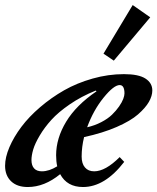

<svg xmlns="http://www.w3.org/2000/svg" viewBox="-28 -733 626 764"><path d="M424.8 -491.7 383.8 -519.5 500 -712.9 569.8 -664.1ZM82.5 11.2Q40 11.2 16.1 -11.7Q-7.8 -34.7 -7.8 -73.2Q-7.8 -106.9 9.5 -147.5Q26.9 -188 57.1 -228.3Q87.4 -268.6 131.8 -306.6Q176.3 -344.7 227.3 -373.8Q278.3 -402.8 340.6 -420.4Q402.8 -438 465.3 -438Q523.4 -438 550.8 -420.4Q578.1 -402.8 578.1 -373Q578.1 -351.6 564.5 -327.6Q550.8 -303.7 521.2 -277.8Q491.7 -252 436.3 -227.8Q380.9 -203.6 306.6 -187.5Q296.9 -148.4 296.9 -109.9Q296.9 -82 310.1 -66.7Q323.2 -51.3 346.7 -51.3Q391.6 -51.3 448.2 -107.9L466.3 -88.9Q389.2 11.2 302.2 11.2Q238.8 11.2 211.4 -40Q148.9 11.2 82.5 11.2ZM448.2 -394.5Q424.8 -394.5 384 -344.2Q343.3 -293.9 318.8 -226.6Q349.1 -233.4 375.2 -247.1Q401.4 -260.7 417.7 -276.6Q434.1 -292.5 445.8 -309.3Q457.5 -326.2 462.4 -339.4Q467.3 -352.5 467.3 -361.3Q467.3 -394.5 448.2 -394.5ZM97.2 -96.2Q97.2 -74.7 107.7 -63Q118.2 -51.3 138.7 -51.3Q167.5 -51.3 199.7 -71.3Q195.3 -90.3 195.3 -115.2Q195.3 -182.6 235.1 -248.5Q274.9 -314.5 356 -369.6L353 -372.6Q295.9 -349.6 250 -318.1Q204.1 -286.6 176.5 -256.1Q148.9 -225.6 130.1 -193.8Q111.3 -162.1 104.2 -138.2Q97.2 -114.3 97.2 -96.2Z"/></svg>

Font: Elstob 14pt
Style: Bold Italic
Weight: 700
Italic angle: -20°
Designer: Peter S. Baker
Version: Version 1.015